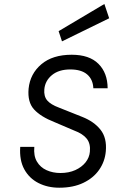

<svg xmlns="http://www.w3.org/2000/svg" viewBox="-20 -908 584 940"><path d="M270 11Q213.5 11 168.5 -11.8Q123.5 -34.5 99 -79Q74.5 -123.5 79 -189H148Q144 -145 160.8 -116.8Q177.5 -88.5 208 -74.8Q238.5 -61 276 -61Q317 -61 348.5 -75.2Q380 -89.5 398.8 -113Q417.5 -136.5 420 -165Q424 -205 404.5 -229.2Q385 -253.5 343 -269L247 -310Q179.5 -336.5 146.8 -372.2Q114 -408 120 -474Q127.5 -547 182.5 -593.5Q237.5 -640 331 -640Q417.5 -640 462 -595.5Q506.5 -551 507 -476H437Q435 -519.5 406.5 -543.8Q378 -568 324 -568Q268 -568 234.5 -540.5Q201 -513 197 -471Q194 -436.5 211.2 -416.2Q228.5 -396 269 -381L382 -336Q440.5 -313 472.2 -272.8Q504 -232.5 498 -167Q493.5 -117 465.5 -76.8Q437.5 -36.5 388 -12.8Q338.5 11 270 11ZM283.5 -705.5 267 -755.5 491 -888.5 514.5 -818.5Z"/></svg>

Font: Karla
Style: Italic
Weight: 400
Italic angle: -8°
Designer: Jonathan Pinhorn
Version: Version 2.004;gftools[0.9.33]